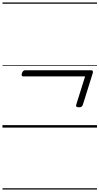

<svg xmlns="http://www.w3.org/2000/svg" viewBox="-20 -1030 803 1550"><path d="M618 -164Q602 -164 597 -169.5Q592 -175 596 -187L667 -413H169Q159 -413 156 -419Q153 -425 157 -439Q165 -463 184 -463H715Q736 -463 728 -437L649 -185Q645 -173 638 -168.5Q631 -164 618 -164ZM0 490H763V500H0ZM0 -20H763V0H0ZM0 -505H763V-500H0ZM0 -1010H763V-1000H0Z"/></svg>

Font: Playwrite NZ Guides
Style: Regular
Weight: 400
Designer: Veronika Burian, José Scaglione
Foundry: TypeTogether
Version: Version 1.003